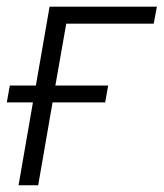

<svg xmlns="http://www.w3.org/2000/svg" viewBox="-29 -548 484 568"><path d="M291 -294.9H134.8L167 -478H425.8L435.1 -528.3H117.7L77.1 -294.9H0L-8.8 -245.1H68.4L25.9 0H84L126.5 -245.1H282.2Z"/></svg>

Font: Roboto Light
Style: Italic
Weight: 300
Italic angle: -12°
Designer: Google
Version: Version 2.137; 2017